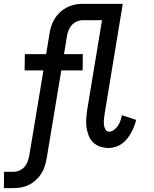

<svg xmlns="http://www.w3.org/2000/svg" viewBox="-24 -755 794 990"><path d="M-4 215 -3 131H44Q60 131 75.5 124.5Q91 118 102 105.5Q113 93 118.5 77.5Q124 62 127 47L200 -392H103L104 -476H214L231 -580Q234 -600 240 -619.5Q246 -639 257 -657Q268 -675 283.5 -690Q299 -705 317.5 -715Q336 -725 356 -730Q376 -735 396 -735H609L516 -171Q515 -162 513.5 -152.5Q512 -143 511.5 -134Q511 -125 511.5 -116Q512 -107 515 -98.5Q518 -90 523 -83Q528 -76 538 -76Q552 -76 564 -85.5Q576 -95 584.5 -107.5Q593 -120 597.5 -134Q602 -148 605 -161L678 -137Q674 -120 667.5 -103Q661 -86 652 -70Q643 -54 631.5 -39.5Q620 -25 604.5 -14Q589 -3 571.5 2.5Q554 8 537 8Q514 8 493.5 1.5Q473 -5 457.5 -19.5Q442 -34 434 -54Q426 -74 422.5 -95.5Q419 -117 420.5 -139.5Q422 -162 425 -185L502 -651H403Q388 -651 372.5 -644.5Q357 -638 346 -625.5Q335 -613 329 -597.5Q323 -582 321 -567L306 -476H403L402 -392H292L217 60Q213 81 207 101Q201 121 189.5 139.5Q178 158 161 173.5Q144 189 124.5 198.5Q105 208 84.5 211.5Q64 215 43 215Z"/></svg>

Font: Iosevka Etoile Medium
Style: Italic
Weight: 500
Italic angle: -9°
Designer: Belleve Invis
Foundry: Belleve Invis
Version: Version 22.1.2; ttfautohint (v1.8.4)